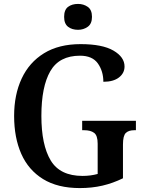

<svg xmlns="http://www.w3.org/2000/svg" viewBox="-20 -949 738 979"><path d="M387 10Q274 10 199.5 -36Q125 -82 88.5 -164.5Q52 -247 52 -358Q52 -466 90.5 -548.5Q129 -631 204.5 -677.5Q280 -724 391 -724Q502 -724 558.5 -691Q615 -658 615 -610Q615 -576 586.5 -554Q558 -532 507 -532Q507 -586 479 -625.5Q451 -665 388 -665Q282 -665 236.5 -586Q191 -507 191 -358Q191 -210 238.5 -131Q286 -52 401 -52Q421 -52 440.5 -54.5Q460 -57 478 -62V-216Q478 -258 460 -271.5Q442 -285 410 -285H399V-333H673V-285H664Q636 -285 621.5 -271Q607 -257 607 -212V-40Q556 -15 502.5 -2.5Q449 10 387 10ZM378 -797Q347 -797 327 -812.5Q307 -828 307 -863Q307 -899 327 -914Q347 -929 378 -929Q406 -929 427.5 -914Q449 -899 449 -863Q449 -828 427.5 -812.5Q406 -797 378 -797Z"/></svg>

Font: Noto Serif Tamil SemiCondensed SemiBold
Style: Regular
Weight: 600
Width: 4
Designer: Indian Type Foundry, Tom Grace, and the Monotype Design Team
Foundry: Monotype Imaging Inc.
Version: Version 2.004; ttfautohint (v1.8.4.7-5d5b)